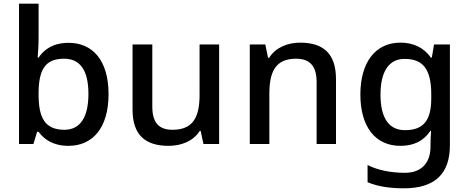

<svg xmlns="http://www.w3.org/2000/svg" viewBox="-20 -780 2540 1040"><path d="M189 -577V-760H83V0H161L181 -66H189C219 -25 268 10 351 10C480 10 568 -85 568 -270C568 -454 481 -548 352 -548C269 -548 219 -513 189 -468H184C186 -490 189 -534 189 -577ZM327 -462C415 -462 459 -398 459 -271C459 -146 415 -77 329 -77C221 -77 189 -145 189 -269V-277C190 -402 224 -462 327 -462Z M1167 -539H1061V-266C1061 -144 1025 -77 914 -77C839 -77 805 -118 805 -202V-539H698V-186C698 -49 767 10 893 10C961 10 1027 -15 1062 -71H1067L1082 0H1167Z M1606 -549C1538 -549 1473 -523 1438 -467H1432L1417 -539H1333V0H1439V-272C1439 -394 1474 -462 1584 -462C1660 -462 1695 -420 1695 -336V0H1800V-351C1800 -490 1731 -549 1606 -549Z M2149 -549C2013 -549 1932 -442 1932 -268C1932 -93 2013 10 2149 10C2219 10 2274 -15 2311 -71H2315C2314 -57 2312 -22 2312 -5V13C2312 104 2261 156 2174 156C2097 156 2027 142 1971 114V207C2026 230 2090 240 2168 240C2336 240 2417 161 2417 7V-539H2331L2319 -468H2314C2275 -523 2218 -549 2149 -549ZM2171 -461C2271 -461 2316 -406 2316 -268V-248C2316 -125 2272 -75 2173 -75C2086 -75 2041 -142 2041 -267C2041 -393 2087 -461 2171 -461Z"/></svg>

Font: Noto Sans Gunjala Gondi Medium
Style: Regular
Weight: 500
Designer: Ek Type
Foundry: Ek Type
Version: Version 1.004